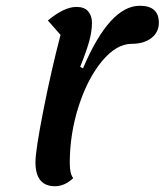

<svg xmlns="http://www.w3.org/2000/svg" viewBox="-20 -621 571 666"><path d="M103 -58Q103 -99 130.5 -238.5Q158 -378 190 -500L146 -550Q203 -597 245 -597Q273 -597 286 -581.5Q299 -566 299 -542Q299 -511 288.5 -474.5Q278 -438 258 -389L268 -384Q360 -601 465 -601Q531 -601 531 -542Q531 -509 505 -489Q479 -469 437 -469Q384 -469 334 -409Q284 -349 253 -253Q222 -157 222 -55Q222 -18 234 -3Q204 25 171 25Q103 25 103 -58Z"/></svg>

Font: Lemonada
Style: Regular
Weight: 400
Designer: Mohamed Gaber (Arabic) Eduardo Tunni (Latin)
Foundry: Kief Type Foundry
Version: Version 3.006